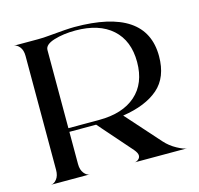

<svg xmlns="http://www.w3.org/2000/svg" viewBox="-104 -823 968 934"><g transform="rotate(-15 380.5 -356.0)"><path d="M725.6 0H460.9Q470.7 0 480.5 -7.8Q490.2 -15.6 490.2 -27.3Q490.2 -40 474.6 -58.6L328.1 -225.6H193.4V-63.5Q193.4 -34.2 207 -17.1Q220.7 0 235.4 0H40Q55.7 0 69.3 -17.1Q83 -34.2 83 -63.5V-637.7Q83 -667 69.3 -683.6Q55.7 -700.2 40 -700.2H162.1Q191.4 -700.2 218.8 -703.1Q312.5 -711.9 348.6 -711.9Q710 -711.9 710 -468.8Q710 -362.3 646.5 -307.1Q583 -252 466.8 -234.4L619.1 -63.5Q643.6 -36.1 676.8 -18.1Q710 0 725.6 0ZM193.4 -637.7V-244.1H348.6Q466.8 -244.1 533.2 -302.7Q599.6 -361.3 599.6 -468.8Q599.6 -576.2 533.7 -635.3Q467.8 -694.3 348.6 -694.3Q288.1 -694.3 240.7 -679.7Q193.4 -665 193.4 -637.7Z"/></g></svg>

Font: Olivea
Style: LigaturesFont
Weight: 400
Designer: Achmad Aprilia Pratama
Version: Version 001.000